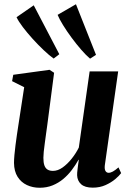

<svg xmlns="http://www.w3.org/2000/svg" viewBox="-20 -874 617 905"><path d="M167 11Q134 11 106.8 -1.8Q79.5 -14.5 63 -40.5Q46.5 -66.5 46 -106Q46 -122 48 -143.5Q50 -165 53 -189.2Q56 -213.5 59.5 -237Q63 -260.5 66 -280L94 -463L37 -491.5L42.5 -521.5L213.5 -545L235 -531L203 -285.5Q200 -265.5 197 -242.5Q194 -219.5 191 -198Q188 -176.5 186.2 -158.8Q184.5 -141 184.5 -130Q184.5 -108 189.2 -94.5Q194 -81 204 -74.8Q214 -68.5 229.5 -68.5Q252.5 -68.5 275 -84.5Q297.5 -100.5 317.5 -125.5Q337.5 -150.5 351.5 -178.5L402.5 -537.5H537L474 -94.5Q472 -76.5 477.2 -68Q482.5 -59.5 492 -59.5Q501 -59.5 512 -65.5Q523 -71.5 538.5 -85L551 -58Q542 -45.5 523 -29.5Q504 -13.5 477.2 -1.5Q450.5 10.5 417.5 10.5Q380 10.5 362.2 -5.8Q344.5 -22 343.5 -48Q343 -52 343.8 -60Q344.5 -68 345.8 -78.5Q347 -89 348.5 -100Q350 -111 351.5 -120.5L350 -121Q336.5 -96.5 318.5 -72.8Q300.5 -49 278 -30.2Q255.5 -11.5 227.8 -0.2Q200 11 167 11ZM233 -598Q213 -612 186.8 -636.8Q160.5 -661.5 134.2 -690.5Q108 -719.5 87.5 -746.5Q67 -773.5 58 -793L139 -849L259.5 -618.5ZM404.5 -597.5Q385.5 -613.5 362.5 -640Q339.5 -666.5 317 -697Q294.5 -727.5 277 -756Q259.5 -784.5 251.5 -804L338 -854L432.5 -615.5Z"/></svg>

Font: Merriweather 72pt
Style: Bold Italic
Weight: 700
Italic angle: -7.8°
Version: Version 2.101